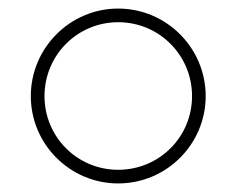

<svg xmlns="http://www.w3.org/2000/svg" viewBox="-20 -425 558 453"><path d="M258.8 7.8C372.6 7.8 465.3 -84.5 465.3 -198.2C465.3 -312 372.6 -404.8 258.8 -404.8C145.5 -404.8 52.7 -312 52.7 -198.2C52.7 -84.5 145.5 7.8 258.8 7.8ZM258.8 -24.4C162.6 -24.4 85 -101.6 85 -198.2C85 -294.9 162.6 -372.6 258.8 -372.6C355.5 -372.6 433.1 -294.9 433.1 -198.2C433.1 -101.6 355.5 -24.4 258.8 -24.4Z"/></svg>

Font: Now ExtraLight
Style: Regular
Weight: 200
Designer: Alfredo Marco Pradil
Foundry: Alfredo Marco Pradil
Version: Version 1.200;hotconv 1.0.109;makeotfexe 2.5.65596